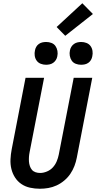

<svg xmlns="http://www.w3.org/2000/svg" viewBox="-20 -1148 591 1180"><path d="M225 12Q194 12 164.5 5.5Q135 -1 111.5 -17Q88 -33 72.5 -57Q57 -81 50 -109.5Q43 -138 44.5 -169Q46 -200 52 -231L137 -670H251L162 -213Q159 -198 158 -183.5Q157 -169 158 -155Q159 -141 163.5 -127.5Q168 -114 176.5 -104Q185 -94 198.5 -89.5Q212 -85 227 -85Q247 -85 268.5 -94Q290 -103 305 -119.5Q320 -136 328.5 -156.5Q337 -177 341 -197L433 -670H547L452 -179Q447 -153 437.5 -128Q428 -103 412.5 -80Q397 -57 375 -38.5Q353 -20 328 -8.5Q303 3 277 7.5Q251 12 225 12ZM478 -750Q461 -750 445.5 -756Q430 -762 421 -775Q412 -788 409 -805Q406 -822 410 -839Q412 -850 418.5 -860.5Q425 -871 435 -878Q445 -885 456.5 -887.5Q468 -890 479 -890Q496 -890 511.5 -884Q527 -878 536.5 -865Q546 -852 548.5 -835Q551 -818 547 -801Q545 -790 539 -779.5Q533 -769 523 -762Q513 -755 501.5 -752.5Q490 -750 478 -750ZM263 -750Q246 -750 230.5 -756Q215 -762 205.5 -775Q196 -788 193.5 -805Q191 -822 195 -839Q197 -850 203 -860.5Q209 -871 219 -878Q229 -885 240.5 -887.5Q252 -890 264 -890Q281 -890 296.5 -884Q312 -878 321 -865Q330 -852 333 -835Q336 -818 332 -801Q330 -790 323.5 -779.5Q317 -769 307 -762Q297 -755 285.5 -752.5Q274 -750 263 -750ZM381 -928 328 -982 486 -1128 551 -1062Z"/></svg>

Font: Lode
Style: Bold Italic
Weight: 700
Italic angle: -11°
Monospace: yes
Designer: Belleve Invis
Foundry: Belleve Invis
Version: Version 29.2.0; ttfautohint (v1.8.3)